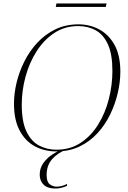

<svg xmlns="http://www.w3.org/2000/svg" viewBox="-20 -866 740 1112"><path d="M306 11Q237 11 181.5 -19Q126 -49 93.5 -110.5Q61 -172 61 -266Q61 -324 76 -387Q91 -450 121 -510Q151 -570 196 -618.5Q241 -667 300.5 -696Q360 -725 435 -725Q499 -725 554 -696Q609 -667 643 -606.5Q677 -546 677 -450Q677 -391 662 -327Q647 -263 618 -203Q589 -143 544.5 -94.5Q500 -46 440.5 -17.5Q381 11 306 11ZM307 1Q387 1 447.5 -39Q508 -79 549 -145.5Q590 -212 610.5 -293Q631 -374 631 -455Q631 -551 605.5 -608Q580 -665 535 -690Q490 -715 433 -715Q355 -715 294.5 -675Q234 -635 192 -569Q150 -503 128 -422.5Q106 -342 106 -260Q106 -161 133.5 -104Q161 -47 206.5 -23Q252 1 307 1ZM301 226Q255 226 232.5 203.5Q210 181 210 146Q210 109 230 80Q250 51 280.5 30.5Q311 10 341 0H366Q316 18 283 54.5Q250 91 250 148Q250 187 268 201Q286 215 309 215Q338 215 369 199L367 211Q332 226 301 226ZM303 -826 307 -846H597L593 -826Z"/></svg>

Font: Noto Serif Display ExtraLight
Style: Italic
Weight: 200
Italic angle: -12°
Designer: Monotype Design Team
Foundry: Monotype Imaging Inc.
Version: Version 2.009